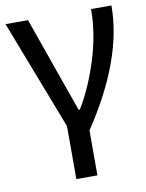

<svg xmlns="http://www.w3.org/2000/svg" viewBox="-118 -541 612 807"><g transform="rotate(-10 188.0 -137.5)"><path d="M207 -76Q256 -155 291.5 -266.5Q327 -378 327 -484H414Q414 -255 232 17V209H142V-17L-38 -484H58L202 -76Z"/></g></svg>

Font: Gamestation Display
Style: Regular
Weight: 400
Designer: Jonas Hecksher
Foundry: Jonas Hecksher, Playtypeª, e-types AS
Version: Version 1.003